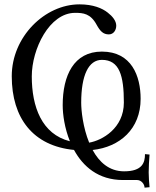

<svg xmlns="http://www.w3.org/2000/svg" viewBox="-20 -679 716 882"><path d="M550 108C481.2 108 435.4 65.1 405.5 10C530.6 -3.7 626 -86.6 626 -225C626 -329 585 -442 448 -442C319 -442 268 -332 268 -196C268 -152.4 276.9 -89.9 301.1 -30.1C171.8 -62.6 126 -188.7 126 -328C126 -454 207 -620 325 -620C362 -620 396 -617 424 -565C440 -536 454 -521 480 -521C502 -521 514 -541 514 -561C514 -583 497 -604 475 -621C450 -641 408 -659 345 -659C186 -659 34 -510 34 -329C34 -135.9 132.2 -8.5 319.9 9.7C361.3 85.4 431.5 148 545 148H610C628 148 644 166 644 183L667 181C665 162 663 132 663 113C663 86 665 59 667 31L646 29C646 68 634 108 550 108ZM389.6 -23.7C361.1 -93.4 353 -171.6 353 -207C353 -334 387 -404 448 -404C529 -404 549 -331 549 -208C549 -89.6 449.1 -33.9 389.6 -23.7Z"/></svg>

Font: Libertinus Serif Display
Style: Regular
Weight: 400
Designer: Philipp H. Poll
Foundry: Khaled Hosny
Version: Version 6.1